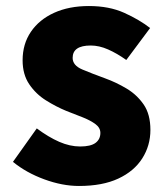

<svg xmlns="http://www.w3.org/2000/svg" viewBox="-20 -603 550 637"><path d="M242 14Q187 14 127 -8Q67 -30 23 -66L102 -177Q141 -148 176.5 -132.5Q212 -117 246 -117Q281 -117 297 -129Q313 -141 313 -162Q313 -179 297 -191Q281 -203 255 -213.5Q229 -224 200 -235Q166 -249 132.5 -270Q99 -291 77 -323.5Q55 -356 55 -403Q55 -457 82.5 -497.5Q110 -538 159.5 -560.5Q209 -583 275 -583Q342 -583 392 -560.5Q442 -538 478 -510L399 -404Q368 -426 338.5 -439Q309 -452 281 -452Q221 -452 221 -411Q221 -386 253 -372.5Q285 -359 329 -343Q365 -330 399.5 -309.5Q434 -289 456.5 -256.5Q479 -224 479 -172Q479 -120 452 -77.5Q425 -35 372.5 -10.5Q320 14 242 14Z"/></svg>

Font: Source Han Sans TC Heavy
Style: Regular
Weight: 900
Designer: Ryoko NISHIZUKA Ë•øÂ°öÊ∂ºÂ≠ê (kana, bopomofo & ideographs); Paul D. Hunt (Latin, Greek & Cyrillic); Sandoll Communicatio
Foundry: Adobe
Version: Version 2.004;hotconv 1.0.118;makeotfexe 2.5.65603